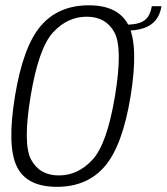

<svg xmlns="http://www.w3.org/2000/svg" viewBox="-20 -700 629 724"><path d="M194.5 4.5Q309 4.5 375.5 -73.2Q442 -151 472.5 -337.5Q502.5 -523 466 -601.5Q429.5 -680 315 -680Q200 -680 133.5 -602Q67 -524 36.5 -337.5Q6 -151.5 42.8 -73.5Q79.5 4.5 194.5 4.5ZM202 -38.5Q129.5 -38.5 97.5 -97.8Q65.5 -157 95.5 -337.5Q125.5 -518.5 180 -577.8Q234.5 -637 307 -637Q379.5 -637 411.5 -577.8Q443.5 -518.5 413.5 -337.5Q383.5 -157 328.8 -97.8Q274 -38.5 202 -38.5ZM453 -607 449 -584Q492.5 -584 521.5 -593.8Q550.5 -603.5 567 -623.8Q583.5 -644 589 -676.5H552.5Q548 -651.5 537.5 -636.2Q527 -621 507 -614Q487 -607 453 -607Z"/></svg>

Font: Anybody SemiCondensed Light
Style: Italic
Weight: 300
Width: 4
Italic angle: -10°
Version: Version 1.113;gftools[0.9.25]